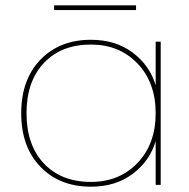

<svg xmlns="http://www.w3.org/2000/svg" viewBox="-20 -697 711 724"><path d="M323 -547Q416 -547 480.5 -498.5Q545 -450 567 -375V-540H586V0H567V-165Q545 -90 480.5 -41.5Q416 7 323 7Q205 7 132.5 -68Q60 -143 60 -270Q60 -397 132.5 -472Q205 -547 323 -547ZM323 -529Q211 -529 145.5 -459.5Q80 -390 80 -270Q80 -150 145.5 -80.5Q211 -11 323 -11Q430 -11 498.5 -82.5Q567 -154 567 -270Q567 -386 498.5 -457.5Q430 -529 323 -529ZM184 -659V-677H493V-659Z"/></svg>

Font: Poppins Thin
Style: Regular
Weight: 250
Designer: Ninad Kale (Devanagari), Jonny Pinhorn (Latin)
Foundry: Indian Type Foundry
Version: Version 3.200;PS 1.000;hotconv 16.6.54;makeotf.lib2.5.65590